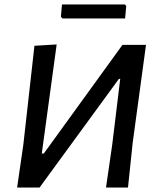

<svg xmlns="http://www.w3.org/2000/svg" viewBox="-20 -844 711 864"><path d="M542 -824 548 -817 543 -761H261L254 -769L259 -824ZM57 0 85 -193 135 -638 235 -644 168 -153H177L531 -642H637L577 -201L556 0H457L485 -193L521 -489H515L158 0Z"/></svg>

Font: Alegreya Sans Medium
Style: Italic
Weight: 500
Italic angle: -7°
Designer: Juan Pablo del Peral
Foundry: Huerta Tipografica
Version: Version 2.007